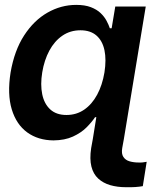

<svg xmlns="http://www.w3.org/2000/svg" viewBox="-20 -573 672 797"><path d="M502.9 204.1Q467.3 204.1 437.7 195.6Q408.2 187 387.7 168.2Q367.2 149.4 359.4 118.2Q351.6 86.9 358.4 42L365.2 4.4H494.1L487.3 42Q483.4 65.4 492.2 78.6Q501 91.8 518.1 96.7Q535.2 101.6 555.7 101.6Q564 102.1 572.8 101.1Q581.5 100.1 588.9 98.6L572.8 199.7Q560.1 202.1 542 203.4Q523.9 204.6 502.9 204.1ZM202.1 9.8Q138.2 9.3 93 -23.4Q47.9 -56.2 28.8 -119.1Q9.8 -182.1 23.9 -272Q39.6 -363.3 80.1 -425.8Q120.6 -488.3 177 -520.5Q233.4 -552.7 296.4 -552.7Q332.5 -552.7 357.2 -543.2Q381.8 -533.7 397.5 -518.8Q413.1 -503.9 422.1 -487.1Q431.2 -470.2 436 -455.6H493.7L432.1 -86.4H374.5Q361.3 -66.4 338.9 -43.9Q316.4 -21.5 282.7 -6.1Q249 9.3 202.1 9.8ZM494.1 4.4H365.2L386.2 -126L444.8 -269L439.9 -434.6L458.5 -545.9H585ZM255.9 -95.7Q297.4 -95.7 329.6 -117.9Q361.8 -140.1 383.3 -179.9Q404.8 -219.7 413.6 -272.5Q421.9 -325.7 413.6 -364.7Q405.3 -403.8 380.4 -425.5Q355.5 -447.3 314 -447.3Q271.5 -447.3 238.8 -424.8Q206.1 -402.3 184.8 -362.8Q163.6 -323.2 155.3 -272.5Q147 -221.7 155.3 -181.6Q163.6 -141.6 188.7 -118.7Q213.9 -95.7 255.9 -95.7Z"/></svg>

Font: Inter Tight SemiBold
Style: Italic
Weight: 600
Italic angle: -9.39999°
Designer: Rasmus Andersson
Foundry: rsms
Version: Version 3.004